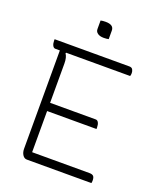

<svg xmlns="http://www.w3.org/2000/svg" viewBox="-160 -994 921 1096"><g transform="rotate(20 300.0 -446.5)"><path d="M260 -890Q272 -893 290 -893Q340 -893 340 -858V-806Q328 -803 310 -803Q287 -803 273.5 -812.5Q260 -822 260 -838ZM136 0Q120 0 110 -15.5Q100 -31 100 -53V-650H73Q62 -650 56 -662Q50 -674 50 -690V-700H504Q519 -700 524.5 -690Q530 -680 530 -669Q530 -658 527 -650H138L136 -646Q150 -626 150 -589V-350H427Q438 -350 444 -338.5Q450 -327 450 -310V-300H150V-50H498Q516 -50 523 -42Q530 -34 530 -16Q530 -6 528 0Z"/></g></svg>

Font: Recursive Mn Csl St Lt
Style: Regular
Weight: 300
Monospace: yes
Version: Version 1.079;hotconv 1.0.112;makeotfexe 2.5.65598; ttfautoh